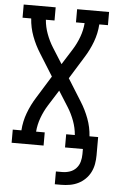

<svg xmlns="http://www.w3.org/2000/svg" viewBox="-61 -777 623 1017"><g transform="rotate(5 250.0 -268.0)"><path d="M270 199V131H304Q324 131 343.5 124.5Q363 118 377 103Q391 88 396.5 68Q402 48 402 27V0H307V-70H353Q350 -108 336.5 -144.5Q323 -181 303 -213L250 -297L197 -213Q177 -181 163.5 -144.5Q150 -108 147 -70H193V0H23V-70H69Q72 -118 89 -163.5Q106 -209 132 -250L205 -368L132 -485Q106 -526 89 -571.5Q72 -617 69 -665H23V-735H193V-665H147Q150 -627 163.5 -590.5Q177 -554 197 -522L250 -438L303 -522Q323 -554 336.5 -590.5Q350 -627 353 -665H307V-735H477V-665H431Q428 -617 411 -571.5Q394 -526 368 -485L295 -367L368 -250Q394 -209 411 -163.5Q428 -118 431 -70H477V27Q477 50 473 73Q469 96 458.5 117Q448 138 431 154.5Q414 171 393.5 181Q373 191 350 195Q327 199 304 199Z"/></g></svg>

Font: Iosevka Curly Slab
Style: Regular
Weight: 400
Monospace: yes
Designer: Belleve Invis
Foundry: Belleve Invis
Version: Version 22.1.2; ttfautohint (v1.8.4)